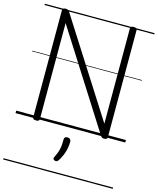

<svg xmlns="http://www.w3.org/2000/svg" viewBox="-173 -1008 1234 1501"><g transform="rotate(15 444.0 -257.5)"><path d="M169 14Q142 14 142 -5V-871Q142 -881 148.5 -885.5Q155 -890 168 -890Q180 -890 186.5 -886.5Q193 -883 199 -874L692 -100V-871Q692 -881 698.5 -885.5Q705 -890 719 -890Q746 -890 746 -871V-5Q746 5 739 9.5Q732 14 720 14Q709 14 703 10.5Q697 7 691 -2L196 -781V-5Q196 5 190 9.5Q184 14 169 14ZM391 279Q380 274 378.5 267.5Q377 261 384 248Q396 223 403 203Q410 183 413 160Q416 137 416 102Q416 91 422 84.5Q428 78 441 78Q456 78 463.5 86Q471 94 471 106Q471 133 465.5 161Q460 189 449 215.5Q438 242 423 266Q416 276 409 279.5Q402 283 391 279ZM0 365H888V375H0ZM0 -20H888V0H0ZM0 -505H888V-500H0ZM0 -885H888V-875H0Z"/></g></svg>

Font: Playwrite GB S Guides
Style: Regular
Weight: 400
Designer: Veronika Burian, José Scaglione
Foundry: TypeTogether
Version: Version 1.003